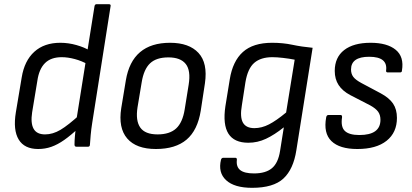

<svg xmlns="http://www.w3.org/2000/svg" viewBox="-20 -703 1973 920"><path d="M163 11Q97 11 69.5 -34.5Q42 -80 56 -165L84 -332Q97 -412 144.5 -455Q192 -498 269 -498Q308 -498 346.5 -487Q385 -476 409 -461L402 -394Q372 -411 338.5 -420Q305 -429 276 -429Q224 -429 195.5 -400.5Q167 -372 159 -316L134 -165Q126 -113 141 -86Q156 -59 196 -59Q233 -59 270 -81Q307 -103 365 -156L356 -89Q320 -55 288 -32.5Q256 -10 226 0.5Q196 11 163 11ZM346 0Q337 0 337 -10Q337 -27 339 -51Q341 -75 344 -92L346 -128L433 -674Q435 -683 443 -683H501Q512 -683 510 -674L422 -115Q417 -84 414.5 -55.5Q412 -27 411 -11Q411 0 402 0Z M727 11Q633 11 589.5 -39.5Q546 -90 561 -185L583 -318Q613 -498 795 -498Q886 -498 931 -449.5Q976 -401 962 -304L942 -173Q927 -79 874 -34Q821 11 727 11ZM735 -59Q793 -59 824 -87.5Q855 -116 865 -179L884 -297Q895 -365 870 -396.5Q845 -428 787 -428Q729 -428 699 -399.5Q669 -371 659 -309L639 -189Q629 -125 652 -92Q675 -59 735 -59Z M1284 -498Q1336 -498 1380.5 -488.5Q1425 -479 1478 -474L1400 17Q1386 108 1338 152.5Q1290 197 1188 197Q1103 197 1063.5 160.5Q1024 124 1039 62Q1042 53 1050 53H1107Q1116 53 1115 63Q1111 96 1131 112Q1151 128 1197 128Q1253 128 1283 103Q1313 78 1322 20L1340 -93Q1295 -57 1254.5 -38Q1214 -19 1170 -19Q1102 -19 1074.5 -62.5Q1047 -106 1060 -194L1081 -323Q1095 -410 1144 -454Q1193 -498 1284 -498ZM1199 -89Q1234 -89 1269 -107Q1304 -125 1351 -164L1392 -417Q1367 -422 1337 -425.5Q1307 -429 1285 -429Q1230 -429 1198.5 -402Q1167 -375 1156 -309L1139 -199Q1129 -142 1144 -115.5Q1159 -89 1199 -89Z M1692 11Q1607 11 1568 -27Q1529 -65 1543 -141Q1545 -152 1554 -152H1612Q1620 -152 1619 -141Q1612 -95 1632.5 -75.5Q1653 -56 1702 -56Q1803 -56 1803 -129Q1803 -152 1792 -167.5Q1781 -183 1754 -198L1659 -247Q1621 -267 1602.5 -295.5Q1584 -324 1584 -363Q1584 -428 1629 -463Q1674 -498 1756 -498Q1835 -498 1876 -464.5Q1917 -431 1906 -365Q1906 -356 1897 -356H1838Q1829 -356 1830 -365Q1839 -431 1749 -431Q1662 -431 1662 -370Q1662 -349 1673 -334.5Q1684 -320 1712 -305L1804 -256Q1845 -234 1863.5 -206.5Q1882 -179 1882 -138Q1882 -68 1832.5 -28.5Q1783 11 1692 11Z"/></svg>

Font: Sofia Sans Semi Condensed
Style: Italic
Weight: 400
Italic angle: -9°
Designer: Botio Nikoltchev, Ani Petrova
Foundry: lettersoup
Version: Version 4.101